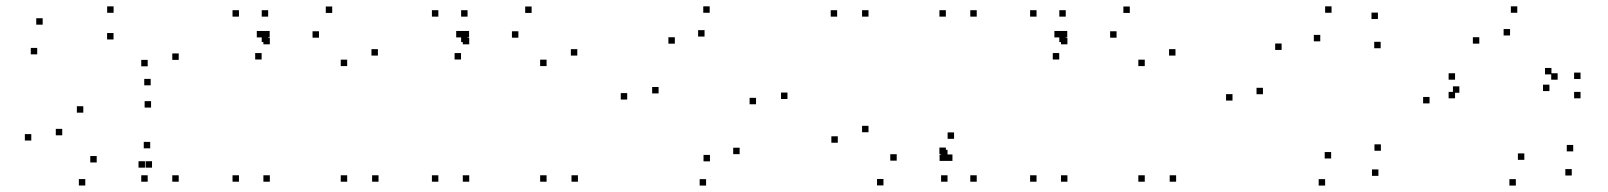

<svg xmlns="http://www.w3.org/2000/svg" viewBox="-20 -555 5000 597"><path d="M535.7 -368.8V-388.8H515.7V-368.8ZM333.2 -515.2V-535.2H313.2V-515.2ZM112.7 -478.3V-498.3H92.7V-478.3ZM95.7 -386V-406H75.7V-386ZM333 -432.3V-452.3H313V-432.3ZM439.2 -348.8V-368.8H419.2V-348.8ZM439.2 10V-10H419.2V10ZM535.7 10V-10H515.7V10ZM448.5 -289.7V-309.7H428.5V-289.7ZM77.3 -118V-138H57.3V-118ZM245.2 21.8V1.8H225.2V21.8ZM430.7 -33.7V-53.7H410.7V-33.7ZM452.7 -33.7V-53.7H432.7V-33.7ZM447 -93.8V-113.8H427V-93.8ZM280.7 -49.8V-69.8H260.7V-49.8ZM173.5 -134.3V-154.3H153.5V-134.3ZM239 -204.7V-224.7H219V-204.7ZM449.7 -220.5V-240.5H429.7V-220.5Z M813.8 -424.2V-444.2H793.8V-424.2ZM813.8 -503.3V-523.3H793.8V-503.3ZM723 -503.3V-523.3H703V-503.3ZM723 10V-10H703V10ZM819 10V-10H799V10ZM819 -417.2V-437.2H799V-417.2ZM1155 -382.2V-402.2H1135V-382.2ZM1013 -514.8V-534.8H993V-514.8ZM818.5 -438.7V-458.7H798.5V-438.7ZM798.5 -438.7V-458.7H778.5V-438.7ZM793.5 -370V-390H773.5V-370ZM971.8 -437.8V-457.8H951.8V-437.8ZM1059.5 -349.5V-369.5H1039.5V-349.5ZM1059.5 10V-10H1039.5V10ZM1157 10V-10H1137V10Z M1433.8 -424.2V-444.2H1413.8V-424.2ZM1433.8 -503.3V-523.3H1413.8V-503.3ZM1343 -503.3V-523.3H1323V-503.3ZM1343 10V-10H1323V10ZM1439 10V-10H1419V10ZM1439 -417.2V-437.2H1419V-417.2ZM1775 -382.2V-402.2H1755V-382.2ZM1633 -514.8V-534.8H1613V-514.8ZM1438.5 -438.7V-458.7H1418.5V-438.7ZM1418.5 -438.7V-458.7H1398.5V-438.7ZM1413.5 -370V-390H1393.5V-370ZM1591.8 -437.8V-457.8H1571.8V-437.8ZM1679.5 -349.5V-369.5H1659.5V-349.5ZM1679.5 10V-10H1659.5V10ZM1777 10V-10H1757V10Z M2428.5 -247.2V-267.2H2408.5V-247.2ZM2186.7 -515.3V-535.3H2166.7V-515.3ZM1930.2 -245.5V-265.5H1910.2V-245.5ZM2175.5 22V2H2155.5V22ZM2027.8 -264.5V-284.5H2007.8V-264.5ZM2078.3 -419.2V-439.2H2058.3V-419.2ZM2170.7 -441.3V-461.3H2150.7V-441.3ZM2330.8 -230.8V-250.8H2310.8V-230.8ZM2279.8 -75.7V-95.7H2259.8V-75.7ZM2187.5 -53.3V-73.3H2167.5V-53.3Z M2926.2 -69.2V-89.2H2906.2V-69.2ZM2926.2 10V-10H2906.2V10ZM3017 10V-10H2997V10ZM3017 -503.3V-523.3H2997V-503.3ZM2921 -503.3V-523.3H2901V-503.3ZM2921 -76.2V-96.2H2901V-76.2ZM2585 -111.2V-131.2H2565V-111.2ZM2727 21.5V1.5H2707V21.5ZM2921.5 -54.7V-74.7H2901.5V-54.7ZM2941.5 -54.7V-74.7H2921.5V-54.7ZM2946.5 -123.3V-143.3H2926.5V-123.3ZM2768.2 -55.5V-75.5H2748.2V-55.5ZM2680.5 -143.8V-163.8H2660.5V-143.8ZM2680.5 -503.3V-523.3H2660.5V-503.3ZM2583 -503.3V-523.3H2563V-503.3Z M3293.8 -424.2V-444.2H3273.8V-424.2ZM3293.8 -503.3V-523.3H3273.8V-503.3ZM3203 -503.3V-523.3H3183V-503.3ZM3203 10V-10H3183V10ZM3299 10V-10H3279V10ZM3299 -417.2V-437.2H3279V-417.2ZM3635 -382.2V-402.2H3615V-382.2ZM3493 -514.8V-534.8H3473V-514.8ZM3298.5 -438.7V-458.7H3278.5V-438.7ZM3278.5 -438.7V-458.7H3258.5V-438.7ZM3273.5 -370V-390H3253.5V-370ZM3451.8 -437.8V-457.8H3431.8V-437.8ZM3539.5 -349.5V-369.5H3519.5V-349.5ZM3539.5 10V-10H3519.5V10ZM3637 10V-10H3617V10Z M3812.3 -242.3V-262.3H3792.3V-242.3ZM4100.3 22V2H4080.3V22ZM4266 -8.2V-28.2H4246V-8.2ZM4273.7 -86.2V-106.2H4253.7V-86.2ZM4119 -62.2V-82.2H4099V-62.2ZM3907 -262V-282H3887V-262ZM3965 -399.7V-419.7H3945V-399.7ZM4085.2 -426.5V-446.5H4065.2V-426.5ZM4273 -405V-425H4253V-405ZM4264.5 -495.8V-515.8H4244.5V-495.8ZM4120.3 -515.3V-535.3H4100.3V-515.3Z M4675.3 -444.7V-464.7H4655.3V-444.7ZM4804 -323.7V-343.7H4784V-323.7ZM4797.8 -271.8V-291.8H4777.8V-271.8ZM4823.3 -307.2V-327.2H4803.3V-307.2ZM4504.3 -307.2V-327.2H4484.3V-307.2ZM4504.3 -249.3V-269.3H4484.3V-249.3ZM4894.5 -249.3V-269.3H4874.5V-249.3ZM4894.5 -309.3V-329.3H4874.5V-309.3ZM4697.8 -515.3V-535.3H4677.8V-515.3ZM4425 -233.5V-253.5H4405V-233.5ZM4693.3 22V2H4673.3V22ZM4867.2 -9.3V-29.3H4847.2V-9.3ZM4871.7 -84.3V-104.3H4851.7V-84.3ZM4719.7 -58V-78H4699.7V-58ZM4517.7 -266.5V-286.5H4497.7V-266.5ZM4579.7 -419.3V-439.3H4559.7V-419.3Z"/></svg>

Font: Monaspace Argon Dots Var
Style: Regular
Weight: 400
Designer: Riley Cran and the Lettermatic Team
Version: Version 1.100 (Monaspace Argon Dots)